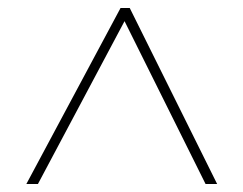

<svg xmlns="http://www.w3.org/2000/svg" viewBox="-20 -739 610 481"><path d="M46 -278 282 -719H305L524 -278H495L292 -686L75 -278Z"/></svg>

Font: Noto Sans Syriac Western Thin
Style: Regular
Weight: 100
Designer: Patrick Giasson and the Monotype Design Team
Foundry: Monotype Imaging Inc.
Version: Version 3.000; ttfautohint (v1.8.4.7-5d5b)